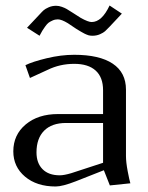

<svg xmlns="http://www.w3.org/2000/svg" viewBox="-20 -676 544 704"><path d="M79.1 -574.2 125 -623Q134.8 -633.8 140.4 -638.7Q146 -643.6 158.4 -649.2Q170.9 -654.8 186 -654.8Q195.8 -654.8 206.8 -650.9Q217.8 -647 224.4 -643.1Q231 -639.2 247.1 -628.9L276.9 -609.9Q303.7 -595.2 315.9 -595.2Q353.5 -595.2 381.8 -655.8L426.8 -626L380.9 -577.1Q371.1 -566.9 365.2 -561.5Q359.4 -556.2 346.7 -550.5Q334 -544.9 318.8 -544.9Q314.9 -544.9 311.3 -545.4Q307.6 -545.9 304.7 -546.6Q301.8 -547.4 297.4 -549.3Q293 -551.3 290.8 -552.2Q288.6 -553.2 283.4 -556.2Q278.3 -559.1 276.1 -560.3Q273.9 -561.5 267.6 -565.4Q261.2 -569.3 258.8 -570.8L229 -590.8Q205.6 -605 191.9 -605Q181.6 -605 172.6 -600.8Q163.6 -596.7 158.2 -592.8Q152.8 -588.9 145 -577.9Q137.2 -566.9 135 -563Q132.8 -559.1 125 -544.9ZM252 -475.1Q344.7 -475.1 393.3 -442.6Q441.9 -410.2 441.9 -347.2V-104Q441.9 -81.5 448.2 -48.1Q454.6 -14.6 458 -3.9L382.8 3.9L360.8 -51.8L257.8 -11.2Q209 7.8 184.1 7.8Q114.7 7.8 71.8 -28.3Q28.8 -64.5 28.8 -121.1Q28.8 -181.6 74.2 -219.7Q119.6 -257.8 192.9 -257.8H357.9V-345.2Q357.9 -392.6 330.8 -417.2Q303.7 -441.9 252 -441.9Q199.7 -441.9 154.8 -419.9L89.8 -390.1L73.2 -437Q98.6 -449.7 151.1 -462.4Q203.6 -475.1 252 -475.1ZM357.9 -225.1H222.2Q169.9 -225.1 141.8 -196.8Q113.8 -168.5 113.8 -117.2Q113.8 -78.1 136 -55.7Q158.2 -33.2 199.2 -33.2Q214.8 -33.2 241.2 -41L357.9 -79.1Z"/></svg>

Font: Resagokr
Style: Regular
Weight: 500
Designer: gluk
Foundry: gluk
Version: Version 0.95